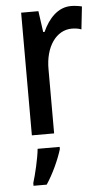

<svg xmlns="http://www.w3.org/2000/svg" viewBox="-55 -678 460 842"><g transform="rotate(-5 175.5 -257.5)"><path d="M290 -643C233 -643 191 -598 165 -540H159L146 -633H70V-93H168V-374C167 -475 217 -544 285 -544C298 -544 315 -542 327 -537L338 -637C322 -641 305 -643 290 -643ZM187 -22V-32H90C86 10 69 81 58 116V128H116C145 85 173 24 187 -22Z"/></g></svg>

Font: Noto Sans Kannada UI Condensed Medium
Style: Regular
Weight: 500
Width: 3
Designer: Jelle Bosma - Monotype Design Team
Foundry: Monotype Imaging Inc.
Version: Version 2.005